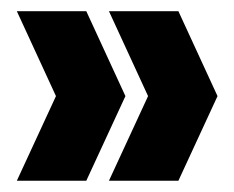

<svg xmlns="http://www.w3.org/2000/svg" viewBox="-20 -430 415 340"><path d="M295.9 -410.2 365.2 -259.8 295.9 -109.9H172.9L242.2 -259.8L172.9 -410.2ZM9.8 -109.9 79.1 -259.8 9.8 -410.2H132.8L202.1 -259.8L132.8 -109.9Z"/></svg>

Font: Quaderni
Style: Regular
Weight: 400
Designer: Romain Laurent, Daphné Lejeune, Alexandre D’Hubert
Foundry: ESAD Valence
Version: Version 1.000;FEAKit 1.0